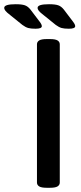

<svg xmlns="http://www.w3.org/2000/svg" viewBox="-94 -887 383 909"><path d="M127 2Q102 2 91.5 -4.5Q81 -11 81 -23V-677Q81 -689 91.5 -695.5Q102 -702 127 -702H143Q168 -702 178.5 -695.5Q189 -689 189 -677V-23Q189 -11 178.5 -4.5Q168 2 143 2ZM74 -751Q52 -751 39.5 -754.5Q27 -758 12 -769L-45 -815Q-62 -828 -68 -835.5Q-74 -843 -74 -850Q-74 -867 -20 -867Q9 -867 23.5 -862Q38 -857 50 -842L94 -784Q104 -771 104 -763Q104 -751 74 -751ZM232 -751Q210 -751 197.5 -754.5Q185 -758 170 -769L113 -815Q96 -828 90 -835.5Q84 -843 84 -850Q84 -867 138 -867Q167 -867 181.5 -862Q196 -857 208 -842L252 -784Q262 -771 262 -763Q262 -751 232 -751Z"/></svg>

Font: Asap Semi Condensed Medium
Style: Regular
Weight: 500
Width: 4
Designer: Pablo Cosgaya
Foundry: Omnibus-Type
Version: Version 3.001; ttfautohint (v1.8.4.7-5d5b)